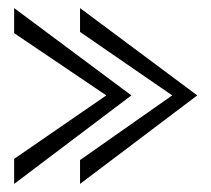

<svg xmlns="http://www.w3.org/2000/svg" viewBox="-20 -531 523 475"><path d="M178 -452 406 -295 178 -135V-76L468 -295L178 -511ZM15 -76 305 -295 15 -511V-449L243 -295L15 -138Z"/></svg>

Font: OSH Darker Grotesque Medium
Style: Regular
Weight: 500
Designer: Gabriel Lam
Foundry: TypeRant
Version: Version 1.000;Glyphs 3.1.1 (3148)